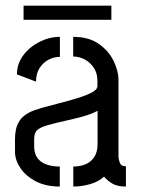

<svg xmlns="http://www.w3.org/2000/svg" viewBox="-20 -672 507 691"><path d="M64.8 -600.8V-651.6H380.8V-600.8ZM195.2 -0.6Q145.2 -0.6 109 -19.4Q72.8 -38.2 53.4 -67.2Q34 -96.2 34 -125.4V-173.4Q34 -187.6 37.1 -204.5Q40.2 -221.4 50.9 -238.1Q61.6 -254.8 85 -267Q101 -275.4 130.5 -283.8Q160 -292.2 194.1 -300.8Q228.2 -309.4 259.3 -319Q290.4 -328.6 310.5 -339.2Q330.6 -349.8 330.6 -362.2V-381Q330.6 -408.8 317.4 -428.4Q304.2 -448 284.5 -458.3Q264.8 -468.6 243.4 -468.6V-539.4Q299 -539.4 334.9 -514.5Q370.8 -489.6 388.6 -453.3Q406.4 -417 406.4 -383.4V-106.8Q406.4 -100.8 410.9 -87.2Q415.4 -73.6 433.2 -73.6V-0.6Q403 -0.6 385.1 -10.9Q367.2 -21.2 354.4 -36.2Q335.4 -18.4 305 -9.5Q274.6 -0.6 243.8 -0.6V-72.6Q266.6 -72.6 286.4 -80.2Q306.2 -87.8 318.7 -106Q331.2 -124.2 331.2 -154.6V-273.2Q310.4 -261.8 278.6 -252.9Q246.8 -244 212.8 -236.7Q178.8 -229.4 152.1 -221.7Q125.4 -214 114.8 -204.4Q103 -195.4 103 -171.8V-142.8Q103.6 -117.6 115.6 -102.1Q127.6 -86.6 148.5 -79.6Q169.4 -72.6 195.2 -72.6ZM109.6 -378.2 41 -404.2Q41 -442.8 64 -473.3Q87 -503.8 122.7 -521.6Q158.4 -539.4 195.6 -539.4V-467.4Q173.4 -467.4 153.6 -456.5Q133.8 -445.6 121.7 -425.9Q109.6 -406.2 109.6 -378.2Z"/></svg>

Font: Stick No Bills ExtraLight
Style: Regular
Weight: 200
Designer: Kosala Senevirathne, Siva Puranthara, Lasantha Premarathna, Tharique Azeez
Foundry: mooniak
Version: Version 2.000